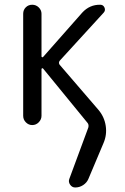

<svg xmlns="http://www.w3.org/2000/svg" viewBox="-20 -540 540 829"><path d="M119.1 0Q103.5 0 91.8 -11.7Q80.1 -23.4 80.1 -40V-480.5Q80.1 -497.1 91.3 -508.3Q102.5 -519.5 119.1 -519.5Q135.7 -519.5 147.5 -507.8Q159.2 -496.1 159.2 -480.5V-296.9Q159.2 -293.9 161.6 -293Q164.1 -292 166 -293.9L335 -485.4Q367.2 -520.5 413.1 -519.5Q425.8 -519.5 431.2 -507.3Q436.5 -495.1 427.7 -485.4L238.3 -278.3Q231.4 -269.5 237.3 -260.7L405.3 -65.4Q430.7 -35.2 436.5 3.4Q442.4 42 426.8 78.1L361.3 233.4Q354.5 249 338.9 259.3Q323.2 269.5 304.7 269.5Q291 269.5 282.7 257.3Q274.4 245.1 279.3 232.4L361.3 10.7Q364.3 -1 358.4 -8.8L166 -244.1Q164.1 -246.1 161.6 -245.1Q159.2 -244.1 159.2 -241.2V-40Q159.2 -24.4 147.5 -12.2Q135.7 0 119.1 0Z"/></svg>

Font: Rounded-X Mgen+ 2m regular
Style: Regular
Weight: 400
Designer: [Source Han Sans]
Ryoko NISHIZUKA  (kana & ideographs); Paul D. Hunt (Latin, Greek & Cyrillic); Wenlong ZHANG  (bopomofo
Version: Version 1.059.20150602